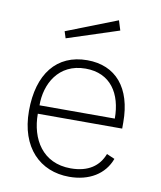

<svg xmlns="http://www.w3.org/2000/svg" viewBox="-83 -798 731 874"><g transform="rotate(10 282.5 -360.5)"><path d="M396 -731 161 -639 171 -608 410 -686ZM106 -248H496V-277C496 -436 418 -527 286 -527C145 -527 64 -425 64 -254C64 -85 161 10 296 10C388 10 458 -32 485 -106L448 -122C426 -64 377 -29 296 -29C166 -29 106 -131 106 -248ZM107 -287C106 -384 159 -488 285 -488C401 -488 455 -402 455 -287Z"/></g></svg>

Font: United Sans Thin
Style: Regular
Weight: 100
Designer: Pablo Impallari, Rodrigo Fuenzalida (Modified by Dan O. Williams)
Version: Version 1.000;PS 001.000;hotconv 1.0.88;makeotf.lib2.5.64775